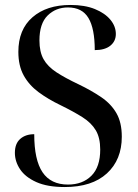

<svg xmlns="http://www.w3.org/2000/svg" viewBox="-20 -744 555 774"><path d="M241 10Q171 10 126.5 -10Q82 -30 61 -61.5Q40 -93 40 -128Q40 -165 61.5 -184Q83 -203 118 -203Q118 -99 151.5 -49.5Q185 0 254 0Q313 0 348.5 -35.5Q384 -71 384 -141Q384 -189 366 -219Q348 -249 312.5 -271.5Q277 -294 224 -320Q174 -344 135.5 -372.5Q97 -401 75.5 -440Q54 -479 54 -535Q54 -625 111 -674.5Q168 -724 264 -724Q322 -724 362.5 -707.5Q403 -691 425 -664.5Q447 -638 447 -607Q447 -578 425 -560Q403 -542 362 -542Q362 -629 336.5 -671.5Q311 -714 254 -714Q205 -714 172 -681.5Q139 -649 139 -581Q139 -535 155.5 -505.5Q172 -476 207 -453Q242 -430 297 -404Q349 -379 388.5 -352Q428 -325 449.5 -287.5Q471 -250 471 -193Q471 -100 411 -45Q351 10 241 10Z"/></svg>

Font: Noto Serif Display SemiCondensed Medium
Style: Regular
Weight: 500
Width: 4
Designer: Monotype Design Team
Foundry: Monotype Imaging Inc.
Version: Version 2.009